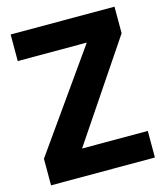

<svg xmlns="http://www.w3.org/2000/svg" viewBox="-110 -816 776 900"><g transform="rotate(-15 278.0 -366.0)"><path d="M26 0V-129L361 -603H26V-732H530V-603L211 -129H530V0Z"/></g></svg>

Font: Mina
Style: Bold
Weight: 700
Version: Version 1.000